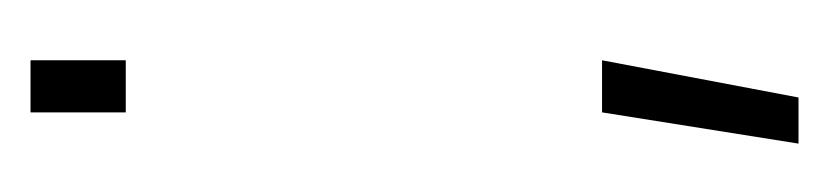

<svg xmlns="http://www.w3.org/2000/svg" viewBox="-234 -270 556 129"><g transform="rotate(-90 44.5 -206.0)"><path d="M33 -400V-464H68V-400ZM12 52 33 -80H68L43 52Z"/></g></svg>

Font: Dorsa
Style: Regular
Weight: 400
Version: Version 1.002